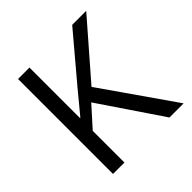

<svg xmlns="http://www.w3.org/2000/svg" viewBox="-182 -848 998 998"><g transform="rotate(-45 317.0 -349.0)"><path d="M508 0 276 -343 177 -233V0H93V-698H177V-327H180L280 -448L491 -698H594L334 -399L612 0Z"/></g></svg>

Font: Aneliza
Style: Regular
Weight: 400
Designer: Mike Abbink, Paul van der Laan, Pieter van Rosmalen
Foundry: Bold Monday
Version: Version 3.0